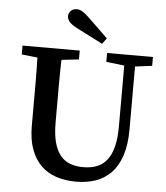

<svg xmlns="http://www.w3.org/2000/svg" viewBox="-59 -926 858 993"><g transform="rotate(5 370.0 -429.5)"><path d="M713 -616 625 -605V-279Q625 -198 606 -141.5Q587 -85 553 -50.5Q519 -16 473 -0.5Q427 15 373 15Q316 15 269.5 -0.5Q223 -16 190 -48.5Q157 -81 138.5 -131.5Q120 -182 120 -252V-356Q120 -419 120 -481.5Q120 -544 118 -607L36 -616V-662H333V-616L243 -606Q241 -544 241 -481.5Q241 -419 241 -356V-282Q241 -220 252 -178.5Q263 -137 284 -111Q305 -85 335 -74Q365 -63 403 -63Q443 -63 474 -75Q505 -87 526 -114Q547 -141 558 -184Q569 -227 569 -290V-605L475 -616V-662H713ZM445 -707 310 -776Q279 -792 268 -806Q257 -820 257 -834Q257 -851 269 -862.5Q281 -874 300 -874Q314 -874 329 -865Q344 -856 366 -835L467 -737Z"/></g></svg>

Font: Source Serif Pro Semibold
Style: Regular
Weight: 600
Designer: Frank Grießhammer
Foundry: Adobe Systems Incorporated
Version: Version 1.014;PS Version 1.0;hotconv 1.0.73;makeotf.lib2.5.5